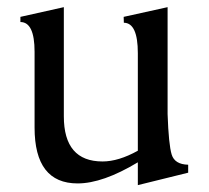

<svg xmlns="http://www.w3.org/2000/svg" viewBox="-20 -508 589 542"><path d="M369.1 14.6V-49.8Q270 9.8 199.2 9.8Q77.6 9.8 77.6 -147.9V-361.8Q77.6 -445.8 37.6 -445.8V-460.4L160.2 -487.8V-179.7Q160.2 -52.2 269.5 -52.2Q314.5 -52.2 369.1 -82.5V-357.9Q369.1 -443.4 329.6 -443.8L329.1 -460.4L453.1 -487.8V-186Q456.1 -99.6 464.6 -71.8Q473.1 -43.9 511.2 -43V-20.5Z"/></svg>

Font: Almanac
Style: Regular
Weight: 400
Designer: Eden's Almanac
Version: Version 3.501;March 28, 2021;FontCreator 13.0.0.2683 64-bit